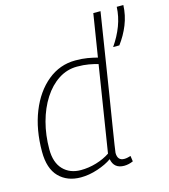

<svg xmlns="http://www.w3.org/2000/svg" viewBox="-111 -828 814 926"><g transform="rotate(-15 295.5 -365.0)"><path d="M395 10Q344 10 335 -39Q307 -19 263.5 -4.5Q220 10 179 10Q111 10 70 -32Q29 -74 29 -158Q29 -269 63.5 -355.5Q98 -442 159 -492Q220 -542 298 -542Q332 -542 358 -537.5Q384 -533 407 -527L441 -740H477Q460 -633 444.5 -534Q429 -435 415.5 -350Q402 -265 391.5 -201Q381 -137 375.5 -100Q370 -63 370 -61Q370 -22 404 -22Q413 -22 421 -24Q429 -26 436 -28L440 0Q417 10 395 10ZM188 -24Q227 -24 265.5 -35.5Q304 -47 334 -67L402 -496Q381 -502 356 -506.5Q331 -511 298 -511Q248 -511 205.5 -483.5Q163 -456 131.5 -407Q100 -358 83 -294.5Q66 -231 66 -160Q66 -94 99.5 -59Q133 -24 188 -24ZM491 -557Q521 -600 538.5 -646Q556 -692 558 -740H591Q589 -689 570.5 -643Q552 -597 522 -557Z"/></g></svg>

Font: Georama ExtraLight
Style: Italic
Weight: 200
Italic angle: -9°
Designer: Jean-Baptiste Levee
Foundry: Production Type
Version: Version 1.000